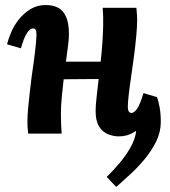

<svg xmlns="http://www.w3.org/2000/svg" viewBox="-20 -531 675 763"><path d="M442 212 404 172Q428 149 453.5 119Q479 89 498 56Q517 23 521 -9L515 -13L527 -59L550 -161L604 -145Q610 -129 614.5 -103.5Q619 -78 619 -47Q619 -6 600.5 31.5Q582 69 554 102.5Q526 136 495.5 163.5Q465 191 442 212ZM452 11Q431 11 409.5 2.5Q388 -6 374 -28Q360 -50 360 -90Q360 -113 364 -146Q368 -179 372 -217L233 -216Q229 -182 225.5 -146Q222 -110 222 -77Q222 -55 223 -34Q224 -13 225 0H92Q90 -15 89.5 -26.5Q89 -38 89 -48Q89 -69 91.5 -98.5Q94 -128 98 -161.5Q102 -195 106 -228Q110 -255 113.5 -280.5Q117 -306 119.5 -327.5Q122 -349 123.5 -366Q125 -383 125 -392Q125 -406 122 -412Q119 -418 111 -418Q100 -418 88 -401Q76 -384 63 -339L8 -355Q13 -376 24.5 -403Q36 -430 55.5 -454.5Q75 -479 101.5 -495Q128 -511 162 -511Q190 -511 210.5 -500.5Q231 -490 242.5 -464.5Q254 -439 254 -395Q254 -379 250.5 -350Q247 -321 242 -286H380Q384 -320 386.5 -356Q389 -392 390 -428.5Q391 -465 388 -500H522Q524 -479 524.5 -470.5Q525 -462 525 -452Q525 -426 521.5 -388Q518 -350 512.5 -308Q507 -266 501 -225.5Q495 -185 491.5 -154Q488 -123 488 -108Q488 -92 492.5 -87Q497 -82 502 -82Q513 -82 525 -99Q537 -116 550 -161L604 -145Q600 -124 588 -97Q576 -70 557 -45.5Q538 -21 511.5 -5Q485 11 452 11Z"/></svg>

Font: Lora Italic
Style: Italic
Weight: 400
Italic angle: -3°
Designer: Olga Karpushina, Alexei Vanyashin (Cyrillic)
Foundry: Cyreal
Version: Version 2.210; ttfautohint (v1.8.1.43-b0c9)